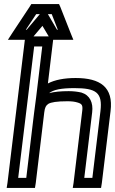

<svg xmlns="http://www.w3.org/2000/svg" viewBox="-20 -905 569 950"><path d="M149 -349 143 -300 110 -25H70L149 -675H189L159 -425L149 -349ZM348 -469C456 -469 488 -447 477 -355L437 -25H397L436 -349C442 -397 425 -434 383 -447C366 -451 344 -454 320 -454C281 -454 248 -451 223 -444C244 -461 282 -469 348 -469ZM146 -725 190 -777 221 -725H146ZM60 -708H103L102 -700L17 0L13 25H38H128H153L157 0L199 -349C202 -373 207 -383 219 -391C232 -399 261 -404 314 -404C335 -404 350 -402 363 -398C387 -391 391 -384 386 -349L344 0L340 25H365H455H480L484 0L527 -355C542 -474 476 -519 354 -519C299 -519 251 -510 217 -492L242 -700L243 -708H301H343L328 -745L278 -872L272 -885H257H150H135L127 -872L43 -745L19 -708H60ZM217 -835H236L266 -758H262L217 -835ZM108 -758 159 -835H177L112 -758H108Z"/></svg>

Font: Gamestation Display Outline
Style: Italic
Weight: 400
Designer: Jonas Hecksher
Foundry: Jonas Hecksher, Playtypeª, e-types AS
Version: Version 1.003